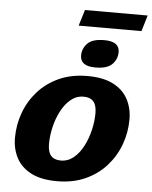

<svg xmlns="http://www.w3.org/2000/svg" viewBox="-59 -912 769 973"><g transform="rotate(5 326.0 -426.0)"><path d="M375.5 -531.5Q456.5 -531.5 507.5 -505Q558.5 -478.5 582.5 -432.8Q606.5 -387 606.5 -331Q606.5 -264.5 584 -203Q561.5 -141.5 518 -92.8Q474.5 -44 411.5 -15.5Q348.5 13 267.5 13Q186.5 13 135.5 -13.5Q84.5 -40 60.5 -85.5Q36.5 -131 36.5 -187.5Q36.5 -254 59 -315.5Q81.5 -377 125 -425.8Q168.5 -474.5 231.5 -503Q294.5 -531.5 375.5 -531.5ZM277.5 -93Q314 -93 342.8 -116.8Q371.5 -140.5 391.2 -178.5Q411 -216.5 421.5 -261Q432 -305.5 432 -347Q432 -388 415.2 -406.8Q398.5 -425.5 365.5 -425.5Q328.5 -425.5 300 -401.8Q271.5 -378 251.5 -339.8Q231.5 -301.5 221.2 -257.2Q211 -213 211 -171.5Q211 -130.5 227.8 -111.8Q244.5 -93 277.5 -93ZM411 -578Q334 -578 334 -632.5Q334 -668 359.2 -694Q384.5 -720 444.5 -720Q522 -720 522 -666Q522 -630 496.8 -604Q471.5 -578 411 -578ZM308.5 -782 333.5 -863.5H652.5L628 -782Z"/></g></svg>

Font: Newsreader 6pt
Style: Bold Italic
Weight: 700
Italic angle: -17°
Designer: Hugues Gentile
Foundry: Production Type
Version: Version 1.003; ttfautohint (v1.8.3)